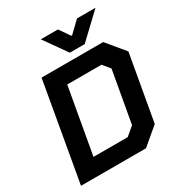

<svg xmlns="http://www.w3.org/2000/svg" viewBox="-208 -1046 1106 1185"><g transform="rotate(-30 345.0 -453.5)"><path d="M145 -700H584L690 -572L607 -103L485 0H22ZM422 -116 482 -167 547 -533 505 -584H261L178 -116ZM259 -907H381L433 -832H439L517 -907H649L479 -746H373Z"/></g></svg>

Font: Chakra Petch
Style: Bold Italic
Weight: 700
Italic angle: -10°
Designer: Katatrad Aksorn Co.,Ltd.
Foundry: Cadson Demak Co.,Ltd.
Version: Version 1.000; ttfautohint (v1.6)